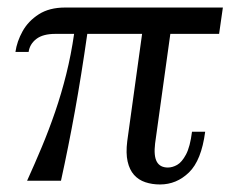

<svg xmlns="http://www.w3.org/2000/svg" viewBox="-20 -480 612 510"><path d="M562 -390H127Q94 -390 76.5 -376.5Q59 -363 56 -342H21Q25 -370 40 -397Q55 -424 83 -442Q111 -460 153 -460H572ZM433 -394 392 -99Q388 -66 396.5 -50.5Q405 -35 426 -35Q438 -35 450.5 -42Q463 -49 474 -69.5Q485 -90 490 -130H525Q515 -54 482 -22Q449 10 405 10Q384 10 366 4Q348 -2 336 -15.5Q324 -29 319 -51Q314 -73 318 -105L358 -394ZM177 -391H212Q196 -279 179 -185Q162 -91 142 0H52Q72 -44 91 -89.5Q110 -135 126.5 -183Q143 -231 156 -283Q169 -335 177 -391Z"/></svg>

Font: Brygada 1918
Style: Italic
Weight: 400
Italic angle: -8°
Designer: Mateusz Machalski | Borys Kosmynka | Przemek Hoffer
Foundry: NIEPODLEGLA 2018
Version: Version 3.006